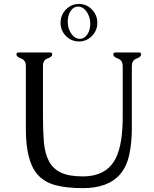

<svg xmlns="http://www.w3.org/2000/svg" viewBox="-20 -958 799 997"><path d="M114.3 -287.1V-614.3Q114.3 -645.5 89.8 -654.1Q65.4 -662.6 65.4 -675.3Q65.4 -685.5 75.7 -685.5H241.2Q251 -685.5 251 -675.3Q251 -662.6 227.1 -654.5Q203.1 -646.5 203.1 -615.2V-352.1Q203.1 -277.3 208 -219.7Q212.9 -162.1 233.4 -122.6Q253.4 -83 294.9 -62.5Q336.4 -42 409.7 -42Q538.6 -42 584.5 -143.6Q617.2 -214.8 617.2 -352.1V-613.8Q617.2 -645 592.8 -653.8Q568.4 -662.6 568.4 -675.3Q568.4 -685.5 578.6 -685.5H703.1Q712.9 -685.5 712.9 -675.3Q712.9 -662.6 688.7 -653.8Q664.6 -645 664.6 -613.8V-287.1Q664.1 -214.4 651.1 -154.1Q638.2 -93.8 603.5 -52.7Q541.5 19 409.7 19Q326.2 19 267.6 3.4Q209 -12.2 173.8 -53.2Q114.3 -122.1 114.3 -287.1ZM390.1 -937.5Q429.2 -937.5 457.3 -908.7Q485.4 -879.9 485.4 -839.8Q485.4 -799.3 457.3 -771Q429.2 -742.7 390.1 -742.7Q350.6 -742.7 322.5 -771Q294.4 -799.3 294.4 -839.8Q294.4 -879.9 322.5 -908.7Q350.6 -937.5 390.1 -937.5ZM386.2 -923.8Q361.3 -923.8 345.7 -899.4Q332 -877.4 332 -847.7V-839.8Q333.5 -805.2 351.8 -780.8Q370.1 -756.3 394.5 -756.3Q418.5 -756.3 434.6 -780.8Q448.7 -803.2 448.7 -834V-839.8Q446.8 -874.5 428.5 -899.2Q410.2 -923.8 386.2 -923.8Z"/></svg>

Font: Caudex
Style: Regular
Weight: 400
Version: Version 1.01